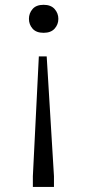

<svg xmlns="http://www.w3.org/2000/svg" viewBox="-20 -570 357 787"><path d="M114.7 196.3V152.3L139.2 -338.9H171.4L201.2 152.3V196.3ZM158.7 -435.5Q128.4 -435.5 113.5 -452.6Q98.6 -469.7 98.6 -492.7Q98.6 -515.6 113.5 -533Q128.4 -550.3 158.7 -550.3Q188.5 -550.3 203.9 -533Q219.2 -515.6 219.2 -492.7Q219.2 -469.7 203.9 -452.6Q188.5 -435.5 158.7 -435.5Z"/></svg>

Font: Oxygen Light
Style: Regular
Weight: 300
Designer: vernon adams
Foundry: Vernon Adams
Version: Version Release 0.2.3 webfont; ttfautohint (v0.93.3-1d66) -l